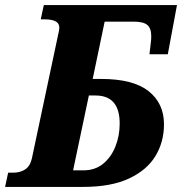

<svg xmlns="http://www.w3.org/2000/svg" viewBox="-45 -734 715 754"><path d="M-25 0 -13 -56H8Q34 -56 53.5 -68.5Q73 -81 80 -111L184 -601Q186 -608 187 -614.5Q188 -621 188 -626Q188 -658 130 -658H115L127 -714H650L614 -521H542L547 -564Q548 -571 548.5 -578.5Q549 -586 549 -592Q549 -623 533.5 -636Q518 -649 480 -649H366L319 -424H352Q478 -424 538.5 -376Q599 -328 599 -246Q599 -176 565 -120.5Q531 -65 460.5 -32.5Q390 0 282 0ZM330 -359H304L242 -65H282Q328 -65 359.5 -90.5Q391 -116 408 -158Q425 -200 425 -249Q425 -359 330 -359Z"/></svg>

Font: Noto Serif SemiCondensed ExtraBold
Style: Italic
Weight: 800
Width: 4
Italic angle: -12°
Designer: Monotype Design Team
Foundry: Monotype Imaging Inc.
Version: Version 2.014; ttfautohint (v1.8.4.7-5d5b)